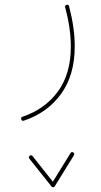

<svg xmlns="http://www.w3.org/2000/svg" viewBox="-20 -265 428 814"><path d="M290.5 381.3Q297.9 385.7 293.5 393.1L212.4 524.4Q210 529.3 205.3 528.8Q200.7 528.3 198.2 525.4L104.5 407.7Q99.1 401.4 106 395.5Q112.3 390.1 118.2 397L204.1 505.4L278.8 384.3Q283.2 377 290.5 381.3ZM261.7 -244.1Q271 -247.6 272.9 -238.3Q296.9 -146.5 296.9 -68.4Q296.9 53.2 238.8 133.3Q180.7 213.4 81.1 246.6Q73.2 249 70.3 241.2Q66.9 232.9 75.2 230Q169.9 198.2 225.1 123.5Q280.3 48.8 280.3 -68.4Q280.3 -144 256.3 -234.4Q254.4 -241.2 261.7 -244.1Z"/></svg>

Font: Mikhak-DS1-FD Thin
Style: Regular
Weight: 100
Designer: Amin Abedi
Version: Version 3.2